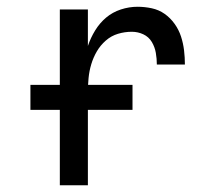

<svg xmlns="http://www.w3.org/2000/svg" viewBox="-20 -548 640 568"><path d="M157 0V-520H240V-412Q248 -436 261.5 -458Q275 -480 294 -496Q313 -512 337.5 -520Q362 -528 387 -528Q408 -528 429 -523.5Q450 -519 467 -507Q484 -495 496.5 -477.5Q509 -460 515.5 -440Q522 -420 524.5 -399Q527 -378 527 -357H444Q444 -374 441 -391.5Q438 -409 429 -424Q420 -439 404 -446.5Q388 -454 370 -454Q349 -454 329 -448Q309 -442 293 -428Q277 -414 266.5 -396Q256 -378 250 -358Q244 -338 242 -317Q240 -296 240 -276V0ZM70 -223V-297H372V-223Z"/></svg>

Font: Iosevka SS04 Extended
Style: Regular
Weight: 400
Width: 7
Monospace: yes
Designer: Belleve Invis
Foundry: Belleve Invis
Version: Version 19.0.0; ttfautohint (v1.8.4)